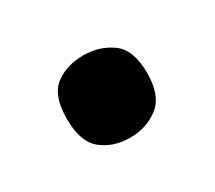

<svg xmlns="http://www.w3.org/2000/svg" viewBox="-50 -522 374 334"><g transform="rotate(-30 136.5 -354.5)"><path d="M136 -272Q102 -272 79 -290.5Q56 -309 56 -355Q56 -402 79 -419.5Q102 -437 136 -437Q168 -437 192.5 -419.5Q217 -402 217 -355Q217 -309 192.5 -290.5Q168 -272 136 -272Z"/></g></svg>

Font: Noto Serif ExtraCondensed Black
Style: Regular
Weight: 900
Width: 2
Designer: Monotype Design Team
Foundry: Monotype Imaging Inc.
Version: Version 2.015; ttfautohint (v1.8.4.7-5d5b)